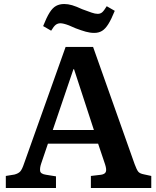

<svg xmlns="http://www.w3.org/2000/svg" viewBox="-20 -937 777 957"><path d="M9 0V-60L52 -67Q71 -72 80.5 -82Q90 -92 100 -122L307 -703H444L651 -119Q661 -92 668.5 -82Q676 -72 697 -68L734 -60V0H433V-60L484 -66Q503 -69 507.5 -80.5Q512 -92 504 -117L469 -221H219L185 -121Q178 -100 180 -85Q182 -70 209 -66L259 -58V0ZM243 -289H448L349 -592H346ZM450 -773Q429 -773 407.5 -779Q386 -785 357 -796Q338 -805 323.5 -810.5Q309 -816 298.5 -818.5Q288 -821 281 -821Q268 -821 258 -813.5Q248 -806 235 -784L195 -807Q212 -850 227 -874Q242 -898 259.5 -907.5Q277 -917 300 -917Q319 -917 339.5 -911Q360 -905 390 -891Q420 -880 437 -874Q454 -868 467 -868Q480 -868 489 -875.5Q498 -883 512 -906L552 -883Q535 -841 520 -817Q505 -793 488.5 -783Q472 -773 450 -773Z"/></svg>

Font: Literata 18pt SemiBold
Style: Regular
Weight: 600
Designer: Latin by Veronika Burian and Jose Scaglione. Greek by Irene Vlachou. Cyrillic by Vera Evstafieva.
Foundry: TypeTogether
Version: Version 3.103;gftools[0.9.29]